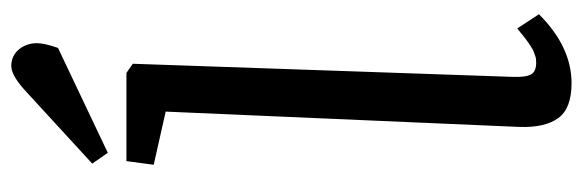

<svg xmlns="http://www.w3.org/2000/svg" viewBox="-363 -646 1023 337"><g transform="rotate(-90 148.5 -477.5)"><path d="M160.2 -946.8Q185.5 -969.2 201.2 -969.2Q218.8 -969.2 230 -956.1Q241.2 -942.9 241.2 -923.8Q241.2 -911.1 232.9 -887.2L48.8 -799.8L29.8 -827.1ZM121.1 -698.2 27.8 -719.2 34.2 -767.1H189L205.1 -755.9L182.1 -89.8Q181.2 -66.4 186.3 -57.1Q191.4 -47.9 207 -47.9Q210.4 -47.9 213.9 -48.3Q217.3 -48.8 220.9 -50.3Q224.6 -51.8 227.3 -52.7Q230 -53.7 234.1 -56.4Q238.3 -59.1 240.5 -60.5Q242.7 -62 247.3 -65.4Q252 -68.8 253.7 -70.3Q255.4 -71.8 260.5 -75.9Q265.6 -80.1 267.1 -81.1L292 -43Q234.9 14.2 170.9 14.2Q126.5 14.2 109.6 -9.3Q92.8 -32.7 94.2 -77.1Z"/></g></svg>

Font: Literata Book
Style: Italic
Weight: 400
Italic angle: -3°
Designer: Latin by Veronika Burian and Jose Scaglione. Greek by Irene Vlachou. Cyrillic by Vera Evstafieva
Foundry: TypeTogether
Version: Version 1.003;PS 001.003;hotconv 1.0.88;makeotf.lib2.5.64775